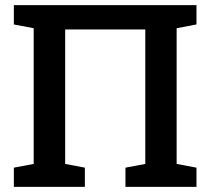

<svg xmlns="http://www.w3.org/2000/svg" viewBox="-20 -731 817 751"><path d="M34.2 0V-75.2L111.8 -89.8V-620.6L34.2 -635.3V-710.9H748.5V-635.3L670.9 -620.6V-89.8L748.5 -75.2V0H470.7V-75.2L548.3 -89.8V-615.7H234.9V-89.8L312 -75.2V0Z"/></svg>

Font: Roboto Slab LO Medium
Style: Regular
Weight: 500
Designer: Google
Version: Version 2.000